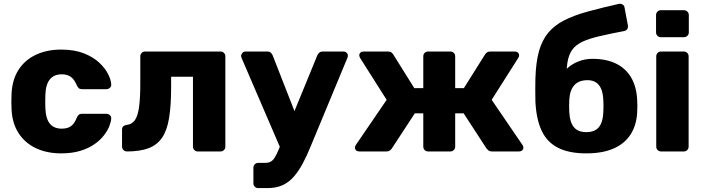

<svg xmlns="http://www.w3.org/2000/svg" viewBox="-20 -788 3662 999"><path d="M298 10Q224.2 10 167.1 -16.9Q110 -43.8 76.7 -95.1Q43.4 -146.5 40.1 -219.4Q39.1 -235 39.1 -259.4Q39.1 -283.8 40.1 -300Q43.4 -373.2 76.4 -424.7Q109.4 -476.2 166.8 -503.1Q224.2 -530 298 -530Q367.2 -530 416.4 -510.5Q465.5 -491 496.4 -461.9Q527.4 -432.8 542.6 -402.3Q557.7 -371.8 558.7 -349.1Q559.7 -338.5 551.8 -331.3Q543.9 -324 533.6 -324H406.5Q395.9 -324 390.1 -329.1Q384.4 -334.3 379.4 -344.4Q367.1 -374.5 348.8 -387.9Q330.4 -401.4 301.1 -401.4Q261.2 -401.4 239.6 -375.2Q217.9 -349 216.1 -295Q214.7 -255 216.1 -224.4Q218.5 -169.1 239.9 -143.9Q261.2 -118.6 301.1 -118.6Q332.2 -118.6 350 -132.1Q367.8 -145.5 379.4 -175.6Q383.8 -185.7 389.8 -190.9Q395.9 -196 406.5 -196H533.6Q543.9 -196 551.8 -188.7Q559.7 -181.5 558.7 -170.9Q557.7 -154.5 548.8 -131.6Q539.9 -108.6 520.9 -83.9Q501.9 -59.1 471.6 -37.8Q441.4 -16.5 398.2 -3.2Q355 10 298 10Z M640.5 0Q629.9 0 622.4 -7.4Q615 -14.9 615 -25.5V-113.4Q615 -135 639.4 -138.1Q668.2 -141.2 683.3 -165Q698.4 -188.7 704.2 -235.7Q710 -282.7 710 -353.8V-494.9Q710 -505.5 717.3 -512.8Q724.5 -520 735.1 -520H1127.4Q1138 -520 1145.2 -512.8Q1152.5 -505.5 1152.5 -494.9V-25.1Q1152.5 -14.5 1145.2 -7.2Q1138 0 1127.4 0H1009.1Q998.5 0 991.3 -7.2Q984 -14.5 984 -25.1V-388.9H870.4V-335.5Q870.4 -240.4 860 -175.4Q849.6 -110.4 823.7 -72.1Q797.9 -33.9 753.2 -16.9Q708.5 0 640.5 0Z M1323.6 190.6Q1313 190.6 1305.7 183.4Q1298.5 176.1 1298.5 165.5V84.6Q1298.5 74 1305.7 66.8Q1313 59.5 1323.6 59.5H1358.5Q1376.9 59.5 1388.7 52.9Q1400.6 46.4 1410.3 30.5Q1420 14.6 1431.1 -12.4L1630.8 -499.4Q1634.4 -507.6 1640.9 -513.8Q1647.5 -520 1660.6 -520H1768Q1776.6 -520 1783.2 -513.7Q1789.9 -507.4 1789.9 -499.4Q1789.9 -496.6 1789.6 -493.6Q1789.4 -490.5 1787 -485.6L1597 -27.8Q1577.1 21.4 1555.8 61.4Q1534.5 101.5 1509.2 130.7Q1483.9 160 1450.6 175.3Q1417.4 190.6 1373.2 190.6ZM1441.6 -10.8 1237.3 -485.6Q1234.4 -493.1 1234.4 -497.5Q1235.6 -506.8 1241.9 -513.4Q1248.3 -520 1257.5 -520H1370.2Q1383.4 -520 1389.6 -513.3Q1395.9 -506.6 1398.9 -499.4L1542.4 -132.7Z M1848.9 0Q1839.3 0 1833 -5.7Q1826.8 -11.4 1826.8 -20.2Q1826.8 -26.5 1831.1 -33.2L1991.8 -268.6L1853.9 -485.9Q1852.5 -488.6 1850.9 -492.6Q1849.3 -496.5 1849.3 -499.8Q1849.3 -508.6 1855.5 -514.3Q1861.8 -520 1871.4 -520H1998.9Q2011 -520 2017.3 -514.6Q2023.6 -509.3 2026.7 -503.8L2135.6 -329.4H2182.4V-494.9Q2182.4 -505.5 2189.6 -512.8Q2196.9 -520 2207.5 -520H2323.2Q2333.9 -520 2341.1 -512.8Q2348.4 -505.5 2348.4 -494.9V-329.4H2393.6L2503.2 -503.8Q2506.4 -509.3 2513 -514.6Q2519.6 -520 2531.1 -520H2658.6Q2668.2 -520 2674.7 -514.3Q2681.1 -508.6 2681.1 -499.8Q2681.1 -496.5 2679.6 -492.6Q2678.1 -488.6 2676.1 -485.9L2538.2 -268.6L2698.9 -33.2Q2703.2 -27.2 2703.2 -20.2Q2703.2 -11.4 2697 -5.7Q2690.7 0 2681.1 0H2540.1Q2527.4 0 2520.7 -6Q2514.1 -12 2511 -15.9L2392.4 -198.3H2348.4V-25.1Q2348.4 -14.5 2341.1 -7.2Q2333.9 0 2323.2 0H2207.5Q2196.9 0 2189.6 -7.2Q2182.4 -14.5 2182.4 -25.1V-198.3H2138.4L2019 -15.9Q2016.9 -12 2009.7 -6Q2002.6 0 1989.9 0Z M3030.6 10Q2940.5 10 2883.4 -19.1Q2826.3 -48.1 2798.3 -107.9Q2770.3 -167.7 2765.8 -259.2Q2765.1 -288.6 2765.1 -320Q2765.1 -351.4 2765.8 -380.1Q2768.3 -464.1 2784.3 -521.6Q2800.4 -579 2832.4 -617.5Q2864.4 -656 2914.9 -681.9Q2965.4 -707.7 3036.1 -727.3Q3106.7 -746.9 3200.4 -767.9Q3210.2 -769.9 3219.5 -764.4Q3228.7 -759 3229.7 -747.9L3246.9 -656.4Q3248.9 -644.9 3243.6 -636.8Q3238.4 -628.8 3228.5 -626.8Q3151.4 -611.8 3097.8 -599.3Q3044.2 -586.8 3009.9 -570.6Q2975.5 -554.4 2957.2 -528.9Q2939 -503.4 2932.4 -462.8Q2925.9 -422.3 2927.4 -360.4L2903 -388.5Q2911 -414 2934.4 -435.1Q2957.9 -456.1 2991.2 -469Q3024.5 -481.9 3061.9 -481.9Q3135.7 -481.9 3186.3 -456.6Q3236.9 -431.3 3264.1 -384.4Q3291.2 -337.6 3295.1 -272Q3297.7 -234 3295.1 -199.9Q3291.2 -135.3 3260.7 -87.9Q3230.2 -40.6 3172.7 -15.3Q3115.1 10 3030.6 10ZM3030.6 -100.5Q3075 -100.5 3096.2 -126.7Q3117.4 -153 3119.1 -204.3Q3120.1 -216.4 3120.1 -235.1Q3120.1 -253.9 3119.1 -267.6Q3117.4 -318 3096.9 -344.4Q3076.4 -370.8 3036.9 -370.8Q2991.2 -370.8 2967.9 -344.4Q2944.5 -318 2942.1 -267.6Q2941.1 -253.9 2941.1 -235.1Q2941.1 -216.4 2942.1 -204.3Q2944.5 -153 2965.7 -126.7Q2986.9 -100.5 3030.6 -100.5Z M3419.6 0Q3409 0 3401.8 -7.2Q3394.5 -14.5 3394.5 -25.1V-494.9Q3394.5 -505.5 3401.8 -512.8Q3409 -520 3419.6 -520H3537.9Q3548.5 -520 3555.7 -512.8Q3563 -505.5 3563 -494.9V-25.1Q3563 -14.5 3555.7 -7.2Q3548.5 0 3537.9 0ZM3418.6 -594.5Q3408 -594.5 3400.8 -601.8Q3393.5 -609 3393.5 -619.6V-709.5Q3393.5 -720.1 3400.8 -727.6Q3408 -735 3418.6 -735H3538.5Q3549.1 -735 3556.6 -727.6Q3564 -720.1 3564 -709.5V-619.6Q3564 -609 3556.6 -601.8Q3549.1 -594.5 3538.5 -594.5Z"/></svg>

Font: Rubik Light
Style: Regular
Weight: 300
Designer: Hubert and Fischer
Foundry: Hubert and Fischer
Version: Version 2.300;gftools[0.9.30]